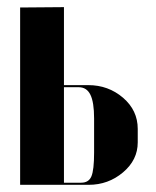

<svg xmlns="http://www.w3.org/2000/svg" viewBox="-20 -515 435 535"><path d="M158.2 -277.8H226.1Q281.7 -277.8 322.8 -242.7Q363.8 -207.5 363.8 -155.8V-118.2Q363.8 -69.3 322.8 -34.7Q281.7 0 227.1 0H36.1V-494.1L158.2 -495.1ZM242.2 -89.8V-185.1Q242.2 -230 231.9 -251Q221.7 -272 199.2 -272H158.2V-5.9H206.1Q227.1 -5.9 234.6 -23.4Q242.2 -41 242.2 -89.8Z"/></svg>

Font: Moniqa Black Display
Style: Regular
Weight: 900
Designer: Rajesh Rajput
Foundry: Rajesh Rajput
Version: Version 1.000